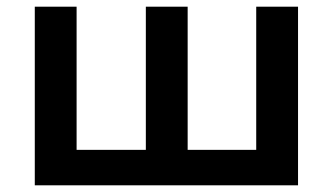

<svg xmlns="http://www.w3.org/2000/svg" viewBox="-20 -554 995 574"><path d="M871 -534V0H84V-534H209V-106H416V-534H541V-106H746V-534Z"/></svg>

Font: CMG Sans SemiBold
Style: Regular
Weight: 600
Designer: Julieta Ulanovsky
Foundry: Julieta Ulanovsky
Version: Version 7.200